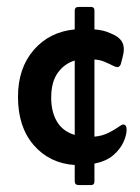

<svg xmlns="http://www.w3.org/2000/svg" viewBox="-20 -468 406 555"><path d="M253 5V56Q253 67 243 67H208Q196 67 196 56V9Q123 4 77.5 -48.5Q32 -101 32 -188Q32 -271 77.5 -323.5Q123 -376 196 -383V-438Q196 -448 208 -448H243Q253 -448 253 -438V-383Q266 -382 277 -379.5Q288 -377 299 -372Q325 -362 333.5 -345.5Q342 -329 334 -301L329 -282Q325 -274 320 -274Q319 -274 316 -274.5Q313 -275 311 -276Q295 -284 282 -289.5Q269 -295 253 -296V-73Q276 -75 294.5 -84.5Q313 -94 324 -102Q332 -108 336 -108Q346 -108 346 -93Q346 -77 336.5 -56.5Q327 -36 307 -19Q287 -2 253 5ZM196 -78V-293Q166 -284 147 -257.5Q128 -231 128 -186Q128 -144 145 -116Q162 -88 196 -78Z"/></svg>

Font: Zain
Style: Bold
Weight: 700
Designer: Zain,Boutros
Foundry: Mobile Telecommunications Company (Zain), 2024
Version: Version 1.50; ttfautohint (v1.8.4)